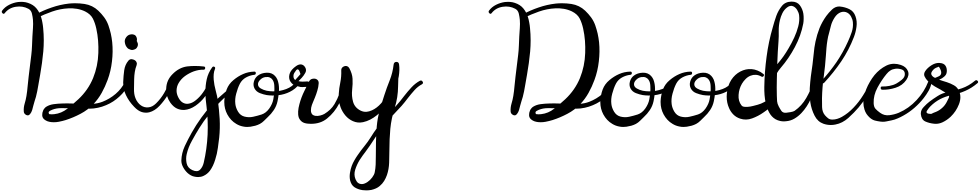

<svg xmlns="http://www.w3.org/2000/svg" viewBox="-20 -1483 12211 2392"><path d="M6.8 -1350.6Q40 -1395.5 93.8 -1422.9Q147.5 -1450.2 206.1 -1458Q226.6 -1460 246.1 -1460Q256.8 -1460 268.6 -1459Q299.8 -1457 328.1 -1447.3Q396.5 -1424.8 434.6 -1377.9Q472.7 -1331.1 491.2 -1271.5Q502 -1239.3 507.8 -1204.1Q514.6 -1169.9 517.6 -1133.8Q525.4 -1057.6 525.4 -980.5Q525.4 -912.1 519.5 -842.8Q505.9 -696.3 480.5 -553.7Q467.8 -484.4 456.1 -414.1Q445.3 -344.7 427.7 -276.4Q419.9 -249 411.1 -222.7Q402.3 -195.3 395.5 -168Q388.7 -139.6 380.9 -112.3Q373 -85 354.5 -61.5Q341.8 -45.9 326.2 -45.9Q316.4 -45.9 306.6 -50.8Q278.3 -65.4 276.4 -92.8Q272.5 -141.6 287.1 -191.4Q301.8 -240.2 309.6 -288.1Q319.3 -347.7 324.2 -408.2Q329.1 -468.8 336.9 -528.3Q344.7 -596.7 353.5 -664.1Q362.3 -732.4 370.1 -799.8Q377 -856.4 378.9 -914.1Q379.9 -970.7 383.8 -1028.3Q386.7 -1080.1 390.6 -1132.8Q394.5 -1184.6 390.6 -1236.3Q387.7 -1271.5 377.9 -1313.5Q368.2 -1355.5 333 -1374Q261.7 -1412.1 175.8 -1398.4Q89.8 -1384.8 39.1 -1319.3Q26.4 -1302.7 10.7 -1318.4Q2 -1327.1 2 -1335.9Q2 -1343.8 6.8 -1350.6ZM421.9 -1300.8Q519.5 -1354.5 624 -1389.6Q727.5 -1425.8 838.9 -1438.5Q877.9 -1442.4 917 -1442.4Q973.6 -1442.4 1033.2 -1433.6Q1132.8 -1418 1205.1 -1349.6Q1246.1 -1310.5 1278.3 -1266.6Q1310.5 -1222.7 1330.1 -1168.9Q1347.7 -1118.2 1360.4 -1064.5Q1372.1 -1010.7 1377.9 -957Q1389.6 -839.8 1375 -718.8Q1361.3 -596.7 1320.3 -486.3Q1290 -403.3 1247.1 -326.2Q1204.1 -249 1142.6 -184.6Q1073.2 -112.3 983.4 -65.4Q893.6 -17.6 798.8 12.7Q761.7 24.4 711.9 34.2Q680.7 40 650.4 40Q633.8 40 617.2 38.1Q592.8 35.2 570.3 27.3Q547.9 18.6 529.3 2.9Q506.8 -17.6 505.9 -47.9Q504.9 -78.1 517.6 -106.4Q523.4 -121.1 534.2 -132.8Q543.9 -145.5 556.6 -153.3Q597.7 -178.7 650.4 -185.5Q703.1 -192.4 750 -193.4Q815.4 -196.3 880.9 -193.4Q945.3 -191.4 1010.7 -188.5Q1074.2 -186.5 1134.8 -189.5Q1196.3 -192.4 1255.9 -214.8Q1346.7 -250 1420.9 -313.5Q1495.1 -377 1538.1 -463.9Q1550.8 -488.3 1574.2 -474.6Q1590.8 -465.8 1590.8 -452.1Q1590.8 -445.3 1586.9 -437.5Q1543 -348.6 1467.8 -280.3Q1393.6 -210.9 1301.8 -172.9Q1252 -151.4 1200.2 -140.6Q1147.5 -128.9 1093.8 -128.9Q1034.2 -128.9 974.6 -130.9Q915 -133.8 855.5 -134.8Q801.8 -135.7 740.2 -135.7Q679.7 -135.7 628.9 -115.2Q619.1 -111.3 602.5 -102.5Q585 -92.8 585.9 -79.1Q586.9 -76.2 587.9 -72.3Q588.9 -69.3 589.8 -65.4Q593.8 -56.6 588.9 -59.6Q585 -63.5 592.8 -61.5Q607.4 -58.6 624 -58.6Q639.6 -58.6 655.3 -60.5Q746.1 -70.3 820.3 -129.9Q894.5 -189.5 958 -248Q1078.1 -361.3 1139.6 -509.8Q1200.2 -659.2 1205.1 -823.2Q1208 -899.4 1202.1 -975.6Q1196.3 -1051.8 1179.7 -1127Q1164.1 -1198.2 1136.7 -1252Q1108.4 -1306.6 1040 -1340.8Q991.2 -1364.3 938.5 -1373Q885.7 -1381.8 831.1 -1378.9Q729.5 -1374 628.9 -1338.9Q529.3 -1303.7 444.3 -1261.7Q425.8 -1252 414.1 -1270.5Q410.2 -1278.3 410.2 -1284.2Q410.2 -1293.9 421.9 -1300.8Z M1681.6 -669.9Q1666 -629.9 1659.2 -585.9Q1652.3 -542 1651.4 -498Q1651.4 -446.3 1649.4 -377.9Q1647.5 -310.5 1667 -261.7Q1678.7 -230.5 1697.3 -207Q1714.8 -183.6 1737.3 -168.9Q1778.3 -140.6 1828.1 -145.5Q1877.9 -149.4 1923.8 -194.3Q1983.4 -252.9 2024.4 -323.2Q2064.5 -394.5 2102.5 -466.8Q2110.4 -482.4 2129.9 -475.6Q2143.6 -470.7 2143.6 -460Q2143.6 -456.1 2142.6 -451.2Q2130.9 -418.9 2112.3 -379.9Q2094.7 -341.8 2071.3 -301.8Q2027.3 -228.5 1967.8 -165Q1908.2 -101.6 1839.8 -84Q1819.3 -79.1 1798.8 -79.1Q1772.5 -79.1 1747.1 -86.9Q1699.2 -101.6 1651.4 -152.3Q1585.9 -219.7 1548.8 -298.8Q1514.6 -370.1 1514.6 -456.1Q1514.6 -464.8 1515.6 -473.6Q1517.6 -535.2 1527.3 -606.4Q1537.1 -676.8 1579.1 -726.6Q1594.7 -746.1 1618.2 -746.1Q1625 -746.1 1633.8 -743.2Q1668 -735.4 1680.7 -709Q1684.6 -700.2 1685.5 -690.4Q1685.5 -680.7 1681.6 -669.9ZM1677.7 -960.9Q1677.7 -960 1676.8 -959Q1675.8 -958 1675.8 -956.1Q1678.7 -966.8 1680.7 -969.7Q1681.6 -972.7 1680.7 -967.8Q1679.7 -963.9 1679.7 -961.9Q1679.7 -960.9 1681.6 -979.5Q1680.7 -970.7 1680.7 -966.8Q1679.7 -963.9 1678.7 -958Q1677.7 -952.1 1678.7 -964.8Q1679.7 -977.5 1679.7 -965.8Q1679.7 -963.9 1679.7 -962.9Q1679.7 -961.9 1679.7 -960Q1677.7 -980.5 1676.8 -978.5Q1676.8 -975.6 1678.7 -971.7Q1681.6 -961.9 1675.8 -974.6Q1669.9 -987.3 1675.8 -978.5Q1679.7 -972.7 1670.9 -983.4Q1663.1 -994.1 1668 -988.3Q1668.9 -987.3 1669.9 -986.3Q1670.9 -985.4 1671.9 -984.4Q1676.8 -979.5 1681.6 -974.6Q1685.5 -970.7 1688.5 -963.9Q1694.3 -951.2 1697.3 -939.5Q1698.2 -934.6 1698.2 -928.7Q1698.2 -921.9 1696.3 -913.1Q1693.4 -901.4 1684.6 -888.7Q1676.8 -876 1665 -871.1Q1651.4 -864.3 1635.7 -861.3Q1630.9 -860.4 1625 -860.4Q1615.2 -860.4 1605.5 -864.3Q1594.7 -868.2 1584 -873Q1573.2 -877.9 1565.4 -887.7Q1551.8 -903.3 1544.9 -918.9Q1538.1 -935.5 1535.2 -956.1Q1534.2 -961.9 1534.2 -967.8Q1534.2 -994.1 1551.8 -1018.6Q1573.2 -1048.8 1605.5 -1053.7Q1613.3 -1055.7 1620.1 -1055.7Q1633.8 -1055.7 1646.5 -1051.8Q1668 -1045.9 1677.7 -1025.4Q1677.7 -1024.4 1677.7 -1024.4Q1678.7 -1024.4 1678.7 -1023.4Q1686.5 -1008.8 1686.5 -992.2Q1687.5 -975.6 1677.7 -960.9Z M2516.6 -614.3Q2487.3 -615.2 2456.1 -610.4Q2424.8 -604.5 2393.6 -593.8Q2335.9 -572.3 2284.2 -535.2Q2233.4 -497.1 2205.1 -447.3Q2181.6 -407.2 2179.7 -359.4Q2177.7 -312.5 2205.1 -262.7Q2229.5 -218.8 2259.8 -203.1Q2290 -186.5 2323.2 -190.4Q2373 -195.3 2421.9 -236.3Q2471.7 -277.3 2507.8 -329.1Q2528.3 -356.4 2542 -383.8Q2556.6 -411.1 2563.5 -435.5Q2569.3 -454.1 2588.9 -449.2Q2604.5 -445.3 2604.5 -431.6Q2604.5 -428.7 2604.5 -425.8Q2595.7 -389.6 2578.1 -351.6Q2559.6 -314.5 2533.2 -279.3Q2484.4 -213.9 2416 -166Q2346.7 -118.2 2276.4 -113.3Q2270.5 -113.3 2263.7 -113.3Q2223.6 -113.3 2184.6 -130.9Q2140.6 -151.4 2103.5 -202.1Q2049.8 -277.3 2049.8 -367.2Q2049.8 -376 2050.8 -384.8Q2055.7 -485.4 2128.9 -558.6Q2210 -641.6 2310.5 -655.3Q2358.4 -661.1 2409.2 -661.1Q2463.9 -661.1 2521.5 -654.3Q2538.1 -651.4 2536.1 -632.8Q2533.2 -614.3 2516.6 -614.3ZM2658.2 -624Q2645.5 -593.8 2642.6 -559.6Q2639.6 -525.4 2642.6 -489.3Q2648.4 -423.8 2667 -355.5Q2685.5 -288.1 2694.3 -230.5Q2710 -116.2 2716.8 0Q2722.7 115.2 2710.9 231.4Q2705.1 284.2 2694.3 359.4Q2684.6 433.6 2661.1 505.9Q2649.4 544.9 2632.8 580.1Q2616.2 615.2 2594.7 644.5Q2561.5 687.5 2513.7 709Q2484.4 722.7 2448.2 722.7Q2424.8 722.7 2399.4 716.8Q2377.9 712.9 2357.4 701.2Q2335.9 689.5 2317.4 672.9Q2283.2 641.6 2260.7 598.6Q2239.3 557.6 2239.3 518.6Q2239.3 517.6 2239.3 515.6Q2242.2 423.8 2282.2 336.9Q2323.2 250 2367.2 171.9Q2421.9 74.2 2488.3 -17.6Q2554.7 -109.4 2630.9 -192.4Q2700.2 -265.6 2778.3 -330.1Q2857.4 -394.5 2922.9 -470.7Q2938.5 -489.3 2956.1 -471.7Q2965.8 -462.9 2965.8 -453.1Q2965.8 -445.3 2958 -436.5Q2904.3 -372.1 2838.9 -319.3Q2773.4 -266.6 2714.8 -206.1Q2644.5 -132.8 2581.1 -53.7Q2516.6 25.4 2462.9 112.3Q2418 184.6 2372.1 268.6Q2325.2 352.5 2305.7 437.5Q2293 492.2 2304.7 549.8Q2316.4 608.4 2375 635.7Q2437.5 665 2471.7 631.8Q2504.9 598.6 2517.6 545.9Q2557.6 376 2566.4 195.3Q2574.2 15.6 2552.7 -158.2Q2546.9 -201.2 2543 -245.1Q2539.1 -289.1 2539.1 -334Q2538.1 -416 2555.7 -496.1Q2573.2 -575.2 2623 -643.6Q2629.9 -653.3 2639.6 -654.3Q2644.5 -654.3 2650.4 -651.4Q2666 -642.6 2658.2 -624Z M3147.5 -550.8Q3093.8 -544.9 3043.9 -517.6Q2995.1 -490.2 2968.8 -440.4Q2940.4 -384.8 2922.9 -316.4Q2904.3 -249 2912.1 -186.5Q2918 -137.7 2946.3 -90.8Q2975.6 -43 3026.4 -30.3Q3081.1 -16.6 3133.8 -28.3Q3187.5 -40 3239.3 -56.6Q3294.9 -75.2 3335 -131.8Q3375 -189.5 3384.8 -245.1Q3386.7 -260.7 3390.6 -282.2Q3393.6 -303.7 3396.5 -327.1Q3400.4 -370.1 3397.5 -415Q3395.5 -460 3376 -488.3Q3363.3 -507.8 3340.8 -517.6Q3319.3 -527.3 3285.2 -522.5Q3249 -517.6 3220.7 -488.3Q3191.4 -460 3194.3 -427.7Q3195.3 -415 3204.1 -402.3Q3212.9 -389.6 3230.5 -379.9Q3262.7 -361.3 3302.7 -352.5Q3343.8 -344.7 3387.7 -344.7Q3468.8 -344.7 3546.9 -374Q3625 -404.3 3665 -461.9Q3678.7 -481.4 3700.2 -469.7Q3713.9 -462.9 3713.9 -452.1Q3713.9 -446.3 3709 -438.5Q3686.5 -405.3 3656.2 -380.9Q3626 -356.4 3590.8 -338.9Q3524.4 -305.7 3447.3 -296.9Q3370.1 -288.1 3301.8 -298.8Q3261.7 -305.7 3216.8 -323.2Q3172.9 -340.8 3151.4 -379.9Q3129.9 -420.9 3143.6 -467.8Q3156.2 -513.7 3192.4 -541Q3236.3 -574.2 3301.8 -577.1Q3367.2 -580.1 3407.2 -536.1Q3425.8 -515.6 3436.5 -490.2Q3446.3 -463.9 3451.2 -435.5Q3460 -381.8 3453.1 -324.2Q3447.3 -266.6 3437.5 -221.7Q3424.8 -162.1 3391.6 -112.3Q3359.4 -63.5 3314.5 -22.5Q3291 0 3268.6 22.5Q3246.1 44.9 3217.8 60.5Q3191.4 74.2 3161.1 83Q3129.9 90.8 3100.6 95.7Q3079.1 98.6 3059.6 98.6Q3032.2 98.6 3006.8 92.8Q2961.9 84 2923.8 60.5Q2853.5 19.5 2811.5 -58.6Q2774.4 -128.9 2774.4 -209Q2774.4 -216.8 2774.4 -224.6Q2778.3 -299.8 2803.7 -368.2Q2829.1 -436.5 2888.7 -485.4Q2945.3 -533.2 3008.8 -560.5Q3072.3 -588.9 3147.5 -590.8Q3147.5 -590.8 3148.4 -590.8Q3167 -590.8 3167 -572.3Q3167 -552.7 3147.5 -550.8Z M3657.2 -483.4Q3671.9 -503.9 3689.5 -521.5Q3708 -540 3723.6 -560.5Q3710.9 -605.5 3696.3 -616.2Q3681.6 -626 3665 -601.6Q3660.2 -593.8 3655.3 -586.9Q3650.4 -580.1 3645.5 -573.2Q3635.7 -554.7 3635.7 -536.1Q3634.8 -516.6 3645.5 -497.1Q3667 -478.5 3694.3 -472.7Q3722.7 -465.8 3750 -465.8Q3760.7 -464.8 3795.9 -467.8Q3831.1 -470.7 3827.1 -458Q3837.9 -495.1 3875 -502Q3913.1 -508.8 3935.5 -487.3Q3943.4 -479.5 3947.3 -468.8Q3951.2 -458 3950.2 -444.3Q3947.3 -397.5 3933.6 -354.5Q3920.9 -310.5 3903.3 -267.6Q3893.6 -243.2 3878.9 -209Q3863.3 -174.8 3856.4 -140.6Q3853.5 -122.1 3853.5 -105.5Q3853.5 -87.9 3860.4 -73.2Q3866.2 -58.6 3878.9 -50.8Q3891.6 -43 3907.2 -40Q3936.5 -35.2 3969.7 -43.9Q4002.9 -52.7 4022.5 -64.5Q4060.5 -87.9 4092.8 -118.2Q4124 -147.5 4147.5 -186.5Q4185.5 -251 4209 -318.4Q4232.4 -386.7 4251 -458Q4255.9 -478.5 4275.4 -473.6Q4292 -468.8 4292 -455.1Q4292 -452.1 4292 -448.2Q4278.3 -385.7 4257.8 -320.3Q4236.3 -254.9 4206.1 -194.3Q4148.4 -82 4053.7 -5.9Q3972.7 59.6 3855.5 59.6Q3835.9 59.6 3816.4 57.6Q3768.6 53.7 3741.2 33.2Q3713.9 11.7 3702.1 -19.5Q3691.4 -52.7 3694.3 -95.7Q3697.3 -138.7 3710 -184.6Q3732.4 -270.5 3773.4 -352.5Q3813.5 -434.6 3833 -473.6Q3835.9 -455.1 3838.9 -435.5Q3841.8 -417 3844.7 -398.4Q3839.8 -404.3 3789.1 -400.4Q3738.3 -396.5 3723.6 -399.4Q3696.3 -405.3 3666 -414.1Q3635.7 -423.8 3615.2 -445.3Q3582 -479.5 3582 -522.5Q3582 -526.4 3582 -530.3Q3585 -578.1 3619.1 -616.2Q3638.7 -638.7 3668 -659.2Q3697.3 -680.7 3726.6 -680.7Q3741.2 -680.7 3755.9 -671.9Q3770.5 -664.1 3782.2 -643.6Q3801.8 -610.4 3784.2 -577.1Q3766.6 -543.9 3740.2 -514.6Q3725.6 -499 3711.9 -485.4Q3698.2 -471.7 3688.5 -460Q3678.7 -446.3 3663.1 -458Q3647.5 -469.7 3657.2 -483.4Z M4331.1 -634.8Q4369.1 -564.5 4372.1 -502Q4376 -440.4 4367.2 -364.3Q4358.4 -287.1 4378.9 -213.9Q4400.4 -139.6 4475.6 -103.5Q4509.8 -87.9 4544.9 -89.8Q4579.1 -92.8 4613.3 -108.4Q4675.8 -136.7 4727.5 -195.3Q4779.3 -254.9 4804.7 -306.6Q4841.8 -384.8 4870.1 -483.4Q4898.4 -582 4884.8 -668.9Q4901.4 -671.9 4918.9 -673.8Q4935.5 -676.8 4952.1 -678.7Q4941.4 -543.9 4939.5 -407.2Q4938.5 -270.5 4897.5 -139.6Q4855.5 -8.8 4842.8 121.1Q4831.1 251 4831.1 387.7Q4830.1 461.9 4828.1 543.9Q4825.2 625 4800.8 697.3Q4787.1 736.3 4765.6 771.5Q4744.1 806.6 4710 835Q4689.5 852.5 4663.1 864.3Q4636.7 876 4607.4 882.8Q4576.2 888.7 4543.9 888.7Q4520.5 888.7 4496.1 885.7Q4438.5 877 4396.5 849.6Q4375 835 4362.3 814.5Q4349.6 793 4342.8 768.6Q4332 722.7 4339.8 671.9Q4347.7 621.1 4362.3 583Q4376 546.9 4395.5 513.7Q4414.1 480.5 4435.5 450.2Q4475.6 391.6 4519.5 337.9Q4564.5 283.2 4601.6 222.7Q4669.9 112.3 4752 17.6Q4834 -78.1 4920.9 -171.9Q4944.3 -197.3 4967.8 -226.6Q4990.2 -255.9 5013.7 -285.2Q5057.6 -341.8 5105.5 -393.6Q5153.3 -445.3 5210.9 -476.6Q5232.4 -487.3 5245.1 -465.8Q5250 -458 5250 -451.2Q5250 -440.4 5236.3 -432.6Q5185.5 -406.2 5143.6 -359.4Q5101.6 -312.5 5063.5 -263.7Q5043 -236.3 5022.5 -210.9Q5002.9 -185.5 4982.4 -163.1Q4920.9 -96.7 4858.4 -30.3Q4795.9 36.1 4741.2 108.4Q4686.5 180.7 4637.7 256.8Q4588.9 333 4535.2 405.3Q4517.6 427.7 4498 455.1Q4478.5 482.4 4459 512.7Q4424.8 569.3 4405.3 630.9Q4385.7 693.4 4409.2 750Q4422.9 782.2 4442.4 796.9Q4461.9 810.5 4484.4 810.5Q4502 811.5 4521.5 803.7Q4540 796.9 4558.6 784.2Q4591.8 761.7 4617.2 727.5Q4642.6 693.4 4648.4 664.1Q4658.2 616.2 4660.2 567.4Q4662.1 518.6 4662.1 468.8Q4662.1 375 4664.1 280.3Q4666 186.5 4673.8 91.8Q4682.6 -8.8 4709 -104.5Q4736.3 -200.2 4767.6 -295.9Q4798.8 -392.6 4835.9 -484.4Q4872.1 -576.2 4883.8 -677.7Q4887.7 -710.9 4918 -711.9Q4918 -711.9 4918.9 -711.9Q4948.2 -711.9 4952.1 -678.7Q4960.9 -611.3 4948.2 -533.2Q4934.6 -455.1 4904.3 -376Q4868.2 -281.2 4808.6 -194.3Q4750 -107.4 4675.8 -47.9Q4635.7 -15.6 4592.8 6.8Q4548.8 29.3 4502.9 39.1Q4468.8 45.9 4437.5 43Q4405.3 39.1 4377 26.4Q4323.2 2.9 4283.2 -43.9Q4243.2 -91.8 4222.7 -147.5Q4207 -190.4 4203.1 -230.5Q4200.2 -257.8 4200.2 -284.2Q4200.2 -297.9 4200.2 -310.5Q4204.1 -383.8 4219.7 -456.1Q4234.4 -528.3 4231.4 -606.4Q4230.5 -635.7 4255.9 -651.4Q4281.2 -666 4304.7 -658.2Q4312.5 -655.3 4319.3 -649.4Q4326.2 -643.6 4331.1 -634.8Z M6072.3 -1350.6Q6105.5 -1395.5 6159.2 -1422.9Q6212.9 -1450.2 6271.5 -1458Q6292 -1460 6311.5 -1460Q6322.3 -1460 6334 -1459Q6365.2 -1457 6393.6 -1447.3Q6461.9 -1424.8 6500 -1377.9Q6538.1 -1331.1 6556.6 -1271.5Q6567.4 -1239.3 6573.2 -1204.1Q6580.1 -1169.9 6583 -1133.8Q6590.8 -1057.6 6590.8 -980.5Q6590.8 -912.1 6585 -842.8Q6571.3 -696.3 6545.9 -553.7Q6533.2 -484.4 6521.5 -414.1Q6510.7 -344.7 6493.2 -276.4Q6485.4 -249 6476.6 -222.7Q6467.8 -195.3 6460.9 -168Q6454.1 -139.6 6446.3 -112.3Q6438.5 -85 6419.9 -61.5Q6407.2 -45.9 6391.6 -45.9Q6381.8 -45.9 6372.1 -50.8Q6343.8 -65.4 6341.8 -92.8Q6337.9 -141.6 6352.5 -191.4Q6367.2 -240.2 6375 -288.1Q6384.8 -347.7 6389.6 -408.2Q6394.5 -468.8 6402.3 -528.3Q6410.2 -596.7 6418.9 -664.1Q6427.7 -732.4 6435.5 -799.8Q6442.4 -856.4 6444.3 -914.1Q6445.3 -970.7 6449.2 -1028.3Q6452.1 -1080.1 6456.1 -1132.8Q6460 -1184.6 6456.1 -1236.3Q6453.1 -1271.5 6443.4 -1313.5Q6433.6 -1355.5 6398.4 -1374Q6327.1 -1412.1 6241.2 -1398.4Q6155.3 -1384.8 6104.5 -1319.3Q6091.8 -1302.7 6076.2 -1318.4Q6067.4 -1327.1 6067.4 -1335.9Q6067.4 -1343.8 6072.3 -1350.6ZM6487.3 -1300.8Q6585 -1354.5 6689.5 -1389.6Q6793 -1425.8 6904.3 -1438.5Q6943.4 -1442.4 6982.4 -1442.4Q7039.1 -1442.4 7098.6 -1433.6Q7198.2 -1418 7270.5 -1349.6Q7311.5 -1310.5 7343.8 -1266.6Q7376 -1222.7 7395.5 -1168.9Q7413.1 -1118.2 7425.8 -1064.5Q7437.5 -1010.7 7443.4 -957Q7455.1 -839.8 7440.4 -718.8Q7426.8 -596.7 7385.7 -486.3Q7355.5 -403.3 7312.5 -326.2Q7269.5 -249 7208 -184.6Q7138.7 -112.3 7048.8 -65.4Q6959 -17.6 6864.3 12.7Q6827.1 24.4 6777.3 34.2Q6746.1 40 6715.8 40Q6699.2 40 6682.6 38.1Q6658.2 35.2 6635.7 27.3Q6613.3 18.6 6594.7 2.9Q6572.3 -17.6 6571.3 -47.9Q6570.3 -78.1 6583 -106.4Q6588.9 -121.1 6599.6 -132.8Q6609.4 -145.5 6622.1 -153.3Q6663.1 -178.7 6715.8 -185.5Q6768.6 -192.4 6815.4 -193.4Q6880.9 -196.3 6946.3 -193.4Q7010.7 -191.4 7076.2 -188.5Q7139.6 -186.5 7200.2 -189.5Q7261.7 -192.4 7321.3 -214.8Q7412.1 -250 7486.3 -313.5Q7560.5 -377 7603.5 -463.9Q7616.2 -488.3 7639.6 -474.6Q7656.2 -465.8 7656.2 -452.1Q7656.2 -445.3 7652.3 -437.5Q7608.4 -348.6 7533.2 -280.3Q7459 -210.9 7367.2 -172.9Q7317.4 -151.4 7265.6 -140.6Q7212.9 -128.9 7159.2 -128.9Q7099.6 -128.9 7040 -130.9Q6980.5 -133.8 6920.9 -134.8Q6867.2 -135.7 6805.7 -135.7Q6745.1 -135.7 6694.3 -115.2Q6684.6 -111.3 6668 -102.5Q6650.4 -92.8 6651.4 -79.1Q6652.3 -76.2 6653.3 -72.3Q6654.3 -69.3 6655.3 -65.4Q6659.2 -56.6 6654.3 -59.6Q6650.4 -63.5 6658.2 -61.5Q6672.9 -58.6 6689.5 -58.6Q6705.1 -58.6 6720.7 -60.5Q6811.5 -70.3 6885.7 -129.9Q6960 -189.5 7023.4 -248Q7143.6 -361.3 7205.1 -509.8Q7265.6 -659.2 7270.5 -823.2Q7273.4 -899.4 7267.6 -975.6Q7261.7 -1051.8 7245.1 -1127Q7229.5 -1198.2 7202.1 -1252Q7173.8 -1306.6 7105.5 -1340.8Q7056.6 -1364.3 7003.9 -1373Q6951.2 -1381.8 6896.5 -1378.9Q6794.9 -1374 6694.3 -1338.9Q6594.7 -1303.7 6509.8 -1261.7Q6491.2 -1252 6479.5 -1270.5Q6475.6 -1278.3 6475.6 -1284.2Q6475.6 -1293.9 6487.3 -1300.8Z M7832 -550.8Q7778.3 -544.9 7728.5 -517.6Q7679.7 -490.2 7653.3 -440.4Q7625 -384.8 7607.4 -316.4Q7588.9 -249 7596.7 -186.5Q7602.5 -137.7 7630.9 -90.8Q7660.2 -43 7710.9 -30.3Q7765.6 -16.6 7818.4 -28.3Q7872.1 -40 7923.8 -56.6Q7979.5 -75.2 8019.5 -131.8Q8059.6 -189.5 8069.3 -245.1Q8071.3 -260.7 8075.2 -282.2Q8078.1 -303.7 8081.1 -327.1Q8085 -370.1 8082 -415Q8080.1 -460 8060.5 -488.3Q8047.9 -507.8 8025.4 -517.6Q8003.9 -527.3 7969.7 -522.5Q7933.6 -517.6 7905.3 -488.3Q7876 -460 7878.9 -427.7Q7879.9 -415 7888.7 -402.3Q7897.5 -389.6 7915 -379.9Q7947.3 -361.3 7987.3 -352.5Q8028.3 -344.7 8072.3 -344.7Q8153.3 -344.7 8231.4 -374Q8309.6 -404.3 8349.6 -461.9Q8363.3 -481.4 8384.8 -469.7Q8398.4 -462.9 8398.4 -452.1Q8398.4 -446.3 8393.6 -438.5Q8371.1 -405.3 8340.8 -380.9Q8310.5 -356.4 8275.4 -338.9Q8209 -305.7 8131.8 -296.9Q8054.7 -288.1 7986.3 -298.8Q7946.3 -305.7 7901.4 -323.2Q7857.4 -340.8 7835.9 -379.9Q7814.5 -420.9 7828.1 -467.8Q7840.8 -513.7 7877 -541Q7920.9 -574.2 7986.3 -577.1Q8051.8 -580.1 8091.8 -536.1Q8110.4 -515.6 8121.1 -490.2Q8130.9 -463.9 8135.7 -435.5Q8144.5 -381.8 8137.7 -324.2Q8131.8 -266.6 8122.1 -221.7Q8109.4 -162.1 8076.2 -112.3Q8043.9 -63.5 7999 -22.5Q7975.6 0 7953.1 22.5Q7930.7 44.9 7902.3 60.5Q7876 74.2 7845.7 83Q7814.5 90.8 7785.2 95.7Q7763.7 98.6 7744.1 98.6Q7716.8 98.6 7691.4 92.8Q7646.5 84 7608.4 60.5Q7538.1 19.5 7496.1 -58.6Q7459 -128.9 7459 -209Q7459 -216.8 7459 -224.6Q7462.9 -299.8 7488.3 -368.2Q7513.7 -436.5 7573.2 -485.4Q7629.9 -533.2 7693.4 -560.5Q7756.8 -588.9 7832 -590.8Q7832 -590.8 7833 -590.8Q7851.6 -590.8 7851.6 -572.3Q7851.6 -552.7 7832 -550.8Z M8583 -550.8Q8529.3 -544.9 8479.5 -517.6Q8430.7 -490.2 8404.3 -440.4Q8376 -384.8 8358.4 -316.4Q8339.8 -249 8347.7 -186.5Q8353.5 -137.7 8381.8 -90.8Q8411.1 -43 8461.9 -30.3Q8516.6 -16.6 8569.3 -28.3Q8623 -40 8674.8 -56.6Q8730.5 -75.2 8770.5 -131.8Q8810.5 -189.5 8820.3 -245.1Q8822.3 -260.7 8826.2 -282.2Q8829.1 -303.7 8832 -327.1Q8835.9 -370.1 8833 -415Q8831.1 -460 8811.5 -488.3Q8798.8 -507.8 8776.4 -517.6Q8754.9 -527.3 8720.7 -522.5Q8684.6 -517.6 8656.2 -488.3Q8627 -460 8629.9 -427.7Q8630.9 -415 8639.6 -402.3Q8648.4 -389.6 8666 -379.9Q8698.2 -361.3 8738.3 -352.5Q8779.3 -344.7 8823.2 -344.7Q8904.3 -344.7 8982.4 -374Q9060.5 -404.3 9100.6 -461.9Q9114.3 -481.4 9135.7 -469.7Q9149.4 -462.9 9149.4 -452.1Q9149.4 -446.3 9144.5 -438.5Q9122.1 -405.3 9091.8 -380.9Q9061.5 -356.4 9026.4 -338.9Q8960 -305.7 8882.8 -296.9Q8805.7 -288.1 8737.3 -298.8Q8697.3 -305.7 8652.3 -323.2Q8608.4 -340.8 8586.9 -379.9Q8565.4 -420.9 8579.1 -467.8Q8591.8 -513.7 8627.9 -541Q8671.9 -574.2 8737.3 -577.1Q8802.7 -580.1 8842.8 -536.1Q8861.3 -515.6 8872.1 -490.2Q8881.8 -463.9 8886.7 -435.5Q8895.5 -381.8 8888.7 -324.2Q8882.8 -266.6 8873 -221.7Q8860.4 -162.1 8827.1 -112.3Q8794.9 -63.5 8750 -22.5Q8726.6 0 8704.1 22.5Q8681.6 44.9 8653.3 60.5Q8627 74.2 8596.7 83Q8565.4 90.8 8536.1 95.7Q8514.6 98.6 8495.1 98.6Q8467.8 98.6 8442.4 92.8Q8397.5 84 8359.4 60.5Q8289.1 19.5 8247.1 -58.6Q8210 -128.9 8210 -209Q8210 -216.8 8210 -224.6Q8213.9 -299.8 8239.3 -368.2Q8264.6 -436.5 8324.2 -485.4Q8380.9 -533.2 8444.3 -560.5Q8507.8 -588.9 8583 -590.8Q8583 -590.8 8584 -590.8Q8602.5 -590.8 8602.5 -572.3Q8602.5 -552.7 8583 -550.8Z M9467.8 -528.3Q9431.6 -548.8 9396.5 -550.8Q9362.3 -552.7 9331.1 -540Q9297.9 -527.3 9270.5 -500Q9243.2 -473.6 9223.6 -440.4Q9186.5 -377 9181.6 -300.8Q9175.8 -223.6 9217.8 -169.9Q9226.6 -157.2 9246.1 -153.3Q9265.6 -150.4 9290 -151.4Q9325.2 -153.3 9362.3 -163.1Q9399.4 -171.9 9418 -177.7Q9461.9 -189.5 9502 -211.9Q9542 -233.4 9578.1 -260.7Q9572.3 -251 9567.4 -242.2Q9561.5 -232.4 9556.6 -222.7Q9564.5 -305.7 9564.5 -390.6Q9564.5 -474.6 9582 -556.6Q9591.8 -599.6 9613.3 -624Q9634.8 -649.4 9663.1 -682.6Q9703.1 -729.5 9739.3 -779.3Q9774.4 -829.1 9804.7 -881.8Q9822.3 -912.1 9840.8 -946.3Q9859.4 -980.5 9875 -1015.6Q9906.2 -1083 9924.8 -1154.3Q9943.4 -1224.6 9935.5 -1293Q9931.6 -1325.2 9911.1 -1359.4Q9890.6 -1392.6 9860.4 -1405.3Q9843.8 -1412.1 9825.2 -1409.2Q9806.6 -1406.2 9786.1 -1390.6Q9749 -1362.3 9727.5 -1319.3Q9706.1 -1275.4 9696.3 -1231.4Q9680.7 -1166 9681.6 -1099.6Q9683.6 -1032.2 9678.7 -966.8Q9673.8 -901.4 9669.9 -835.9Q9667 -770.5 9664.1 -705.1Q9660.2 -600.6 9658.2 -497.1Q9655.3 -392.6 9658.2 -289.1Q9658.2 -253.9 9661.1 -221.7Q9664.1 -190.4 9681.6 -157.2Q9696.3 -128.9 9714.8 -101.6Q9733.4 -75.2 9772.5 -78.1Q9792 -80.1 9828.1 -85.9Q9863.3 -91.8 9879.9 -102.5Q9968.8 -165 10024.4 -261.7Q10080.1 -359.4 10115.2 -460Q10121.1 -478.5 10141.6 -474.6Q10158.2 -470.7 10158.2 -458Q10158.2 -454.1 10156.2 -449.2Q10131.8 -364.3 10084 -257.8Q10037.1 -151.4 9963.9 -74.2Q9923.8 -32.2 9877 -4.9Q9830.1 22.5 9774.4 27.3Q9759.8 29.3 9747.1 29.3Q9721.7 29.3 9700.2 24.4Q9668 17.6 9640.6 2Q9591.8 -27.3 9563.5 -80.1Q9534.2 -132.8 9520.5 -195.3Q9508.8 -246.1 9504.9 -299.8Q9501 -352.5 9502 -399.4Q9504.9 -586.9 9530.3 -775.4Q9554.7 -963.9 9607.4 -1142.6Q9617.2 -1173.8 9627 -1210.9Q9637.7 -1249 9651.4 -1285.2Q9676.8 -1354.5 9720.7 -1408.2Q9763.7 -1461.9 9840.8 -1462.9Q9841.8 -1462.9 9842.8 -1462.9Q9910.2 -1462.9 9944.3 -1418Q9978.5 -1372.1 9988.3 -1313.5Q9993.2 -1281.2 9992.2 -1249Q9992.2 -1216.8 9987.3 -1189.5Q9959 -1039.1 9882.8 -896.5Q9807.6 -754.9 9708 -639.6Q9674.8 -600.6 9659.2 -571.3Q9643.6 -542 9641.6 -490.2Q9639.6 -456.1 9639.6 -421.9Q9638.7 -387.7 9639.6 -353.5Q9639.6 -341.8 9641.6 -326.2Q9643.6 -310.5 9645.5 -293.9Q9647.5 -262.7 9645.5 -232.4Q9642.6 -202.1 9623 -185.5Q9594.7 -162.1 9562.5 -134.8Q9529.3 -107.4 9493.2 -83Q9425.8 -35.2 9349.6 -7.8Q9274.4 19.5 9201.2 -4.9Q9151.4 -21.5 9117.2 -55.7Q9083 -89.8 9063.5 -134.8Q9033.2 -201.2 9033.2 -279.3Q9033.2 -297.9 9035.2 -316.4Q9043.9 -416 9090.8 -488.3Q9135.7 -556.6 9203.1 -591.8Q9270.5 -627 9342.8 -622.1Q9381.8 -619.1 9418.9 -603.5Q9457 -588.9 9491.2 -560.5Q9504.9 -549.8 9493.2 -535.2Q9482.4 -520.5 9467.8 -528.3Z M10218.8 -479.5Q10320.3 -590.8 10402.3 -710Q10483.4 -830.1 10544.9 -966.8Q10570.3 -1022.5 10590.8 -1082Q10611.3 -1141.6 10605.5 -1205.1Q10602.5 -1240.2 10584 -1274.4Q10566.4 -1308.6 10535.2 -1325.2Q10519.5 -1334 10499 -1335.9Q10479.5 -1337.9 10457 -1331.1Q10409.2 -1314.5 10376 -1261.7Q10342.8 -1208 10332 -1162.1Q10321.3 -1116.2 10308.6 -1071.3Q10294.9 -1026.4 10288.1 -979.5Q10280.3 -932.6 10276.4 -886.7Q10272.5 -840.8 10269.5 -793.9Q10260.7 -659.2 10242.2 -527.3Q10223.6 -394.5 10220.7 -259.8Q10219.7 -211.9 10221.7 -149.4Q10223.6 -86.9 10257.8 -46.9Q10276.4 -25.4 10297.9 -8.8Q10320.3 7.8 10350.6 6.8Q10381.8 6.8 10412.1 -2.9Q10441.4 -11.7 10468.8 -27.3Q10546.9 -71.3 10613.3 -141.6Q10680.7 -211.9 10731.4 -293.9Q10759.8 -336.9 10782.2 -382.8Q10804.7 -427.7 10822.3 -471.7Q10831.1 -493.2 10851.6 -481.4Q10866.2 -473.6 10866.2 -460.9Q10866.2 -455.1 10863.3 -449.2Q10831.1 -367.2 10782.2 -290Q10734.4 -212.9 10676.8 -144.5Q10622.1 -80.1 10548.8 -13.7Q10475.6 51.8 10387.7 68.4Q10359.4 74.2 10331.1 74.2Q10283.2 74.2 10238.3 58.6Q10167 33.2 10128.9 -41Q10087.9 -121.1 10075.2 -209Q10067.4 -270.5 10067.4 -332Q10067.4 -359.4 10068.4 -385.7Q10073.2 -460 10082 -533.2Q10091.8 -606.4 10102.5 -679.7Q10112.3 -755.9 10118.2 -820.3Q10123 -885.7 10139.6 -964.8Q10158.2 -1051.8 10189.5 -1131.8Q10221.7 -1210.9 10274.4 -1284.2Q10302.7 -1323.2 10346.7 -1365.2Q10385.7 -1401.4 10433.6 -1402.3Q10440.4 -1402.3 10446.3 -1401.4Q10506.8 -1395.5 10561.5 -1369.1Q10616.2 -1342.8 10637.7 -1280.3Q10660.2 -1217.8 10650.4 -1149.4Q10641.6 -1082 10618.2 -1021.5Q10556.6 -860.4 10460.9 -718.8Q10364.3 -577.1 10248 -452.1Q10234.4 -437.5 10220.7 -451.2Q10206.1 -465.8 10218.8 -479.5Z M10970.7 -405.3Q11015.6 -404.3 11061.5 -413.1Q11107.4 -420.9 11147.5 -442.4Q11177.7 -459 11215.8 -490.2Q11253.9 -521.5 11252.9 -561.5Q11252 -607.4 11210 -619.1Q11168 -631.8 11132.8 -626Q11096.7 -621.1 11072.3 -604.5Q11046.9 -588.9 11024.4 -560.5Q10964.8 -488.3 10912.1 -391.6Q10860.4 -295.9 10864.3 -197.3Q10866.2 -150.4 10887.7 -127Q10909.2 -103.5 10944.3 -78.1Q10996.1 -40 11059.6 -47.9Q11123 -55.7 11176.8 -78.1Q11302.7 -131.8 11399.4 -236.3Q11496.1 -339.8 11544.9 -466.8Q11551.8 -485.4 11570.3 -481.4Q11586.9 -477.5 11586.9 -462.9Q11586.9 -460 11585.9 -457Q11577.1 -403.3 11549.8 -353.5Q11521.5 -303.7 11488.3 -261.7Q11436.5 -195.3 11372.1 -139.6Q11308.6 -84 11234.4 -43Q11200.2 -23.4 11163.1 -7.8Q11126 8.8 11086.9 16.6Q11052.7 23.4 11019.5 30.3Q10999 34.2 10978.5 34.2Q10964.8 34.2 10951.2 32.2Q10912.1 27.3 10878.9 18.6Q10844.7 8.8 10814.5 -18.6Q10793 -38.1 10775.4 -63.5Q10758.8 -88.9 10750 -118.2Q10736.3 -161.1 10736.3 -205.1Q10736.3 -226.6 10739.3 -247.1Q10749 -313.5 10772.5 -373Q10790 -417 10816.4 -461.9Q10841.8 -506.8 10875 -547.9Q10937.5 -623 11020.5 -665Q11067.4 -688.5 11119.1 -688.5Q11159.2 -688.5 11203.1 -673.8Q11269.5 -651.4 11291 -598.6Q11312.5 -546.9 11270.5 -486.3Q11222.7 -417 11136.7 -389.6Q11051.8 -362.3 10971.7 -365.2Q10952.1 -366.2 10952.1 -386.7Q10951.2 -406.2 10970.7 -405.3Z M11614.3 -506.8Q11627.9 -511.7 11641.6 -517.6Q11655.3 -523.4 11668.9 -529.3Q11704.1 -543 11706.1 -573.2Q11709 -603.5 11676.8 -652.3Q11659.2 -646.5 11641.6 -638.7Q11624 -630.9 11610.4 -617.2Q11577.1 -583 11582 -560.5Q11586.9 -538.1 11612.3 -521.5Q11626 -512.7 11642.6 -505.9Q11659.2 -498 11676.8 -491.2Q11700.2 -481.4 11725.6 -474.6Q11751 -466.8 11776.4 -459Q11824.2 -443.4 11865.2 -419.9Q11907.2 -396.5 11928.7 -348.6Q11961.9 -273.4 11926.8 -183.6Q11891.6 -93.8 11823.2 -28.3Q11777.3 14.6 11723.6 40Q11679.7 60.5 11636.7 59.6Q11627 59.6 11618.2 58.6Q11557.6 52.7 11507.8 30.3Q11459 7.8 11452.1 -61.5Q11452.1 -66.4 11452.1 -71.3Q11452.1 -112.3 11487.3 -149.4Q11526.4 -191.4 11558.6 -215.8Q11607.4 -252.9 11662.1 -287.1Q11716.8 -322.3 11779.3 -334Q11876 -352.5 11962.9 -382.8Q12048.8 -412.1 12127 -477.5Q12142.6 -491.2 12158.2 -476.6Q12166 -468.8 12166 -461.9Q12166 -454.1 12158.2 -447.3Q12085.9 -385.7 12004.9 -350.6Q11924.8 -315.4 11832 -296.9Q11758.8 -282.2 11692.4 -248Q11626 -212.9 11572.3 -159.2Q11561.5 -148.4 11552.7 -137.7Q11543 -126 11535.2 -113.3Q11515.6 -87.9 11527.3 -76.2Q11539.1 -63.5 11583 -64.5Q11596.7 -71.3 11611.3 -78.1Q11627 -84 11641.6 -89.8Q11683.6 -107.4 11717.8 -138.7Q11752 -168.9 11773.4 -210Q11783.2 -229.5 11798.8 -260.7Q11813.5 -292 11791 -309.6Q11775.4 -321.3 11759.8 -329.1Q11743.2 -337.9 11727.5 -347.7Q11695.3 -369.1 11660.2 -386.7Q11626 -404.3 11593.8 -427.7Q11582 -436.5 11567.4 -448.2Q11552.7 -460 11539.1 -473.6Q11513.7 -499 11499 -530.3Q11484.4 -560.5 11504.9 -593.8Q11532.2 -636.7 11583 -668.9Q11629.9 -699.2 11677.7 -699.2Q11682.6 -699.2 11688.5 -698.2Q11737.3 -695.3 11757.8 -666Q11779.3 -635.7 11775.4 -587.9Q11773.4 -569.3 11765.6 -554.7Q11756.8 -540 11743.2 -528.3Q11718.8 -505.9 11684.6 -492.2Q11651.4 -478.5 11625 -468.8Q11606.4 -461.9 11601.6 -481.4Q11595.7 -500 11614.3 -506.8Z"/></svg>

Font: Digory Doodles
Style: Regular
Weight: 400
Designer: Holds Worth Design
Version: Version 1.0